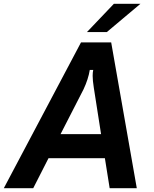

<svg xmlns="http://www.w3.org/2000/svg" viewBox="-71 -985 807 1005"><path d="M103 0H-51L353 -763H511L645 0H503L478 -157H183ZM246 -283H458L420 -526Q414 -564 414 -588Q414 -606 417 -619H399Q391 -570 366 -517ZM488 -817H384L525 -965H664Z"/></svg>

Font: Open Sauce Sans
Style: Bold Italic
Weight: 700
Italic angle: -10°
Designer: Alfredo Marco Pradil
Foundry: Creative Sauce Fz LLC
Version: Version 1.477